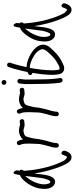

<svg xmlns="http://www.w3.org/2000/svg" viewBox="710 -1458 899 2358"><g transform="rotate(-90 1159.0 -279.5)"><path d="M78 -232C90 -291 120 -349 150 -387C160 -400 167 -411 177 -419C167 -356 161 -283 151 -218C145 -178 124 -107 104 -110C101 -110 98 -111 93 -114C73 -136 69 -187 78 -232ZM242 -486C243 -502 244 -515 245 -527C239 -543 228 -568 211 -560C205 -558 203 -554 201 -549C198 -537 191 -506 188 -484C155 -472 136 -452 110 -422C71 -378 35 -312 23 -242C12 -177 16 -112 53 -75C80 -48 123 -42 151 -73C177 -103 188 -156 195 -208C199 -241 203 -274 207 -309C215 -252 227 -197 241 -143C263 -60 296 37 332 96C349 123 365 140 386 147C439 162 464 121 477 94L485 72C498 34 443 3 433 52L425 72C420 83 415 91 409 96H408V94H404L403 93C397 91 384 81 368 63C305 -51 256 -227 242 -402C240 -415 240 -425 240 -437C250 -444 263 -477 242 -486Z M625 -445C622 -466 617 -487 608 -505C593 -539 542 -516 558 -483C561 -474 563 -471 566 -461C573 -437 574 -405 574 -373C574 -360 573 -347 573 -336C573 -319 571 -306 571 -290V-272C571 -262 567 -254 569 -242C562 -211 556 -177 547 -147C539 -117 527 -85 525 -53L524 -34C524 -21 533 -6 550 -6C567 -6 577 -16 580 -30V-31L581 -49C585 -93 605 -138 615 -186V-187C620 -217 630 -247 632 -277C636 -321 646 -354 656 -392C663 -417 676 -429 700 -434L712 -437C753 -450 772 -422 813 -427C821 -427 833 -428 843 -430H851C886 -435 878 -492 844 -486H837C828 -484 821 -484 810 -482C808 -482 805 -483 801 -484L786 -488C779 -490 770 -491 763 -492L744 -495C723 -498 704 -492 690 -489L673 -482H672C653 -472 638 -463 625 -445Z M1011 -445C1008 -466 1003 -487 994 -505C979 -539 928 -516 944 -483C947 -474 949 -471 952 -461C959 -437 960 -405 960 -373C960 -360 959 -347 959 -336C959 -319 957 -306 957 -290V-272C957 -262 953 -254 955 -242C948 -211 942 -177 933 -147C925 -117 913 -85 911 -53L910 -34C910 -21 919 -6 936 -6C953 -6 963 -16 966 -30V-31L967 -49C971 -93 991 -138 1001 -186V-187C1006 -217 1016 -247 1018 -277C1022 -321 1032 -354 1042 -392C1049 -417 1062 -429 1086 -434L1098 -437C1139 -450 1158 -422 1199 -427C1207 -427 1219 -428 1229 -430H1237C1272 -435 1264 -492 1230 -486H1223C1214 -484 1207 -484 1196 -482C1194 -482 1191 -483 1187 -484L1172 -488C1165 -490 1156 -491 1149 -492L1130 -495C1109 -498 1090 -492 1076 -489L1059 -482H1058C1039 -472 1024 -463 1011 -445Z M1327 -650C1343 -650 1355 -662 1355 -678C1355 -695 1341 -709 1324 -709C1307 -709 1296 -696 1296 -680C1296 -663 1311 -650 1327 -650ZM1321 8C1324 19 1328 29 1336 35C1357 51 1385 30 1379 6L1377 -4C1363 -86 1362 -200 1362 -295C1362 -320 1361 -343 1361 -365V-366C1359 -401 1360 -435 1365 -463L1368 -482C1370 -491 1366 -499 1362 -504C1345 -526 1315 -512 1312 -492V-491L1310 -471C1305 -440 1303 -404 1305 -364C1305 -342 1306 -320 1306 -295C1306 -270 1306 -244 1307 -216L1309 -132C1310 -93 1317 -23 1321 6Z M1432 -333C1436 -332 1438 -331 1443 -331C1429 -253 1418 -164 1418 -75V-74C1421 -24 1423 29 1463 51C1493 68 1525 59 1551 45C1584 32 1617 13 1646 -9C1675 -30 1756 -108 1774 -142C1784 -161 1789 -179 1789 -198C1789 -217 1784 -238 1773 -257C1752 -298 1707 -333 1665 -356C1626 -377 1573 -400 1520 -402H1513C1521 -442 1532 -484 1542 -521C1547 -541 1551 -559 1558 -576V-577L1568 -605V-606C1569 -612 1569 -619 1566 -626C1559 -642 1540 -644 1528 -639C1522 -636 1517 -632 1514 -622L1506 -595C1499 -576 1492 -555 1487 -534C1476 -490 1463 -444 1454 -395C1454 -394 1454 -394 1453 -391L1432 -381C1409 -372 1412 -340 1432 -333ZM1503 -361C1507 -361 1512 -362 1519 -362C1534 -361 1554 -357 1574 -350C1632 -328 1698 -290 1723 -241C1730 -228 1733 -217 1733 -207C1733 -197 1730 -187 1724 -175C1718 -164 1702 -143 1675 -115C1648 -86 1627 -67 1612 -56C1597 -44 1583 -35 1568 -27C1545 -13 1525 0 1501 3H1500C1487 5 1482 -2 1478 -24C1475 -41 1475 -62 1474 -80C1474 -179 1488 -274 1503 -361Z M1888 -232C1900 -291 1930 -349 1960 -387C1970 -400 1977 -411 1987 -419C1977 -356 1971 -283 1961 -218C1955 -178 1934 -107 1914 -110C1911 -110 1908 -111 1903 -114C1883 -136 1879 -187 1888 -232ZM2052 -486C2053 -502 2054 -515 2055 -527C2049 -543 2038 -568 2021 -560C2015 -558 2013 -554 2011 -549C2008 -537 2001 -506 1998 -484C1965 -472 1946 -452 1920 -422C1881 -378 1845 -312 1833 -242C1822 -177 1826 -112 1863 -75C1890 -48 1933 -42 1961 -73C1987 -103 1998 -156 2005 -208C2009 -241 2013 -274 2017 -309C2025 -252 2037 -197 2051 -143C2073 -60 2106 37 2142 96C2159 123 2175 140 2196 147C2249 162 2274 121 2287 94L2295 72C2308 34 2253 3 2243 52L2235 72C2230 83 2225 91 2219 96H2218V94H2214L2213 93C2207 91 2194 81 2178 63C2115 -51 2066 -227 2052 -402C2050 -415 2050 -425 2050 -437C2060 -444 2073 -477 2052 -486Z"/></g></svg>

Font: Stray Cat
Style: BdCn
Weight: 700
Version: Version 1.0